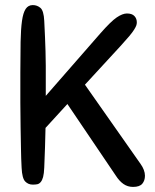

<svg xmlns="http://www.w3.org/2000/svg" viewBox="-20 -722 610 755"><path d="M65 -62Q63 -98 62.5 -137Q62 -176 61 -221Q60 -266 60 -318.5Q60 -371 60 -436Q60 -507 61 -557.5Q62 -608 66.5 -640Q71 -672 81 -687Q91 -702 109 -702Q126 -702 139 -691Q152 -680 154 -640Q156 -604 157 -576Q158 -548 159 -520.5Q160 -493 160 -463.5Q160 -434 160 -397V-345L374 -590Q416 -638 439 -653.5Q462 -669 479 -669Q499 -669 508.5 -659Q518 -649 518 -634Q518 -628 516 -622Q514 -616 507.5 -605.5Q501 -595 488 -579.5Q475 -564 453 -540L314 -389L533 -77Q541 -66 545.5 -54Q550 -42 550 -31Q550 -12 539.5 0.5Q529 13 503 13Q482 13 465.5 1.5Q449 -10 435 -32L245 -313L159 -219Q158 -181 157 -143Q156 -105 154 -63Q153 -39 149.5 -26Q146 -13 140 -6Q134 1 126.5 2.5Q119 4 109 4Q91 4 79 -8.5Q67 -21 65 -62Z"/></svg>

Font: Sniglet
Style: Regular
Weight: 400
Designer: Haley Fiege
Foundry: Haley Fiege, Pablo Impallari, Brenda Gallo
Version: Version 2.000; ttfautohint (v0.95) -l 8 -r 50 -G 200 -x 14 -